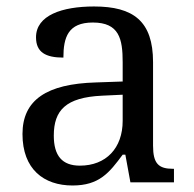

<svg xmlns="http://www.w3.org/2000/svg" viewBox="-20 -566 603 596"><path d="M147 -145C147 -223.6 184.1 -263.7 296.9 -269L360.8 -272V-190.9C360.8 -106 309.1 -51.8 228 -51.8C172.9 -51.8 147 -82.5 147 -145ZM268.1 -496.1C350.1 -496.1 360.8 -445.3 360.8 -373V-313L277.8 -310.1C125 -305.7 49.8 -255.9 49.8 -149.9C49.8 -40.5 116.2 9.8 205.1 9.8C288.1 9.8 319.3 -29.8 360.8 -85.9H369.1L384.8 0H520V-42H517.1C472.2 -42 455.1 -58.1 455.1 -113.8V-373C455.1 -500.5 394 -545.9 272 -545.9C172.9 -545.9 91.8 -518.6 91.8 -450.2C91.8 -403.8 121.6 -387.2 176.8 -387.2C176.8 -450.2 191.4 -496.1 268.1 -496.1Z"/></svg>

Font: Gandom
Style: Regular
Weight: 400
Foundry: DejaVu fonts team - Redesigned by Saber Rastikerdar - Based on Samim Font
Version: Version 0.8